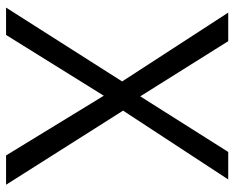

<svg xmlns="http://www.w3.org/2000/svg" viewBox="-88 -666 754 617"><g transform="rotate(90 288.5 -357.0)"><path d="M573.2 0H479L287.1 -314L91.8 0H3.9L241.2 -373L20 -713.9H111.8L289.1 -431.2L467.8 -713.9H556.2L335 -376Z"/></g></svg>

Font: f01525491
Style: Regular
Weight: 400
Foundry: Ascender Corporation
Version: Version 1.10